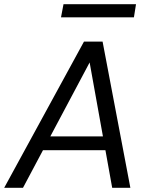

<svg xmlns="http://www.w3.org/2000/svg" viewBox="-34 -899 718 919"><path d="M-14 0 368 -700H457L590 0H503L395 -600L76 0ZM116 -180 150 -246H505L516 -180ZM258 -816 270 -879H617L607 -816Z"/></svg>

Font: DM Sans 20pt
Style: Italic
Weight: 400
Italic angle: -10°
Version: Version 4.004;gftools[0.9.30]